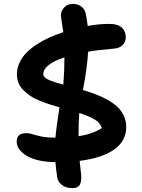

<svg xmlns="http://www.w3.org/2000/svg" viewBox="-20 -801 740 998"><path d="M357.9 176.8Q322.8 176.8 301.5 160.2Q280.3 143.6 277.8 122.1Q271.5 85.9 268.1 42Q173.8 40.5 120.4 9.5Q66.9 -21.5 66.9 -64.9Q66.9 -86.4 78.6 -97.7Q90.3 -108.9 118.2 -108.9Q132.3 -108.9 149.4 -103.3Q166.5 -97.7 193.4 -91.8Q220.2 -85.9 257.8 -85.9H268.1Q271 -125 289.1 -243.2Q257.8 -252 234.1 -259.8Q210.4 -267.6 183.1 -278.8Q155.8 -290 136.7 -303.2Q117.7 -316.4 101.1 -332.8Q84.5 -349.1 76.2 -369.9Q67.9 -390.6 67.9 -415Q67.9 -445.8 81.1 -474.4Q94.2 -502.9 116.5 -525.9Q138.7 -548.8 169.9 -569.3Q201.2 -589.8 235.4 -605.5Q269.5 -621.1 309.1 -633.8Q306.6 -653.3 297.9 -708Q292.5 -736.8 310.5 -758.8Q328.6 -780.8 360.8 -780.8Q383.8 -780.8 402.1 -767.3Q420.4 -753.9 424.8 -732.9Q430.7 -707 436 -666Q493.7 -676.8 548.8 -676.8Q592.8 -676.8 613.3 -657.5Q633.8 -638.2 633.8 -606.9Q633.8 -582.5 616.7 -565.9Q599.6 -549.3 567.9 -547.9Q490.2 -541.5 438 -532.2Q433.1 -446.3 411.1 -333Q448.2 -321.8 477.5 -310.8Q506.8 -299.8 537.8 -282.7Q568.8 -265.6 589.4 -246.3Q609.9 -227.1 623 -200Q636.2 -172.9 636.2 -141.1Q636.2 -68.4 573.5 -23.9Q510.7 20.5 394 35.2Q396 57.1 401.9 108.9Q404.3 143.6 394.3 160.2Q384.3 176.8 357.9 176.8ZM205.1 -415Q205.1 -399.4 231.2 -387Q257.3 -374.5 309.1 -360.8Q314.9 -428.2 314.9 -502.9Q205.1 -466.3 205.1 -415ZM508.8 -134.8Q503.4 -160.6 473.9 -178.7Q444.3 -196.8 392.1 -213.9Q388.2 -163.1 388.2 -92.8Q460 -104 508.8 -134.8Z"/></svg>

Font: Shantell Sans Irregular Bouncy
Style: Regular
Weight: 600
Designer: Stephen Nixon, Anya Danilova, Shantell Martin
Foundry: Arrow Type
Version: Version 1.006;[9816181b4]